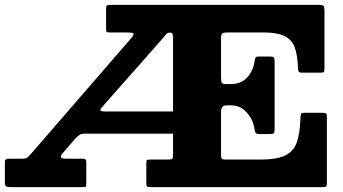

<svg xmlns="http://www.w3.org/2000/svg" viewBox="-20 -770 1410 790"><path d="M0 -21V-104Q0 -117 14 -117H72Q88 -117 93.5 -122.2Q99 -127.5 107.5 -137L522.5 -616Q534 -631.5 527.2 -634Q520.5 -636.5 493.5 -636.5H429.5Q420.5 -636.5 418.5 -639Q416.5 -641.5 416.5 -651.5V-736Q416.5 -744.5 419.8 -747.2Q423 -750 430.5 -750H1292Q1307.5 -750 1311.2 -745.5Q1315 -741 1315 -726V-490.5Q1315 -476.5 1313 -473.8Q1311 -471 1297 -471H1222Q1211 -471 1208.5 -476Q1206 -481 1206 -491Q1204.5 -544.5 1192 -576.5Q1179.5 -608.5 1149 -622.5Q1118.5 -636.5 1063.5 -636.5H916.5Q902 -636.5 895.8 -632.8Q889.5 -629 889.5 -613.5V-451Q889.5 -435 892.8 -429.5Q896 -424 908 -424H928Q972.5 -424 997 -451.2Q1021.5 -478.5 1027 -516Q1028.5 -527 1031 -532.2Q1033.5 -537.5 1043.5 -537.5H1088.5Q1102.5 -537.5 1106.2 -533.8Q1110 -530 1110 -516V-239.5Q1110 -226.5 1106.8 -222.5Q1103.5 -218.5 1090.5 -218.5H1046.5Q1034 -218.5 1031.2 -224.2Q1028.5 -230 1026.5 -242.5Q1021 -279 994.8 -307.8Q968.5 -336.5 931 -336.5H911.5Q889.5 -336.5 889.5 -309.5V-134Q889.5 -117.5 894.2 -115.5Q899 -113.5 915 -113.5H1053.5Q1117.5 -113.5 1152.2 -129.8Q1187 -146 1200.5 -182.5Q1214 -219 1216 -280.5Q1216.5 -297.5 1218.8 -301.8Q1221 -306 1237.5 -306H1305Q1320 -306 1322.5 -302.2Q1325 -298.5 1325 -284V-19Q1325 -5 1321.8 -2.5Q1318.5 0 1304.5 0H605.5Q591.5 0 586.8 -1.5Q582 -3 582 -18V-98Q582 -110 585 -111.8Q588 -113.5 600 -113.5H668.5Q685.5 -113.5 688.8 -116.5Q692 -119.5 692 -136.5V-220H327.5Q314 -220 306.2 -214.2Q298.5 -208.5 290 -200L239 -141Q217 -117 250.5 -117H319Q328 -117 331.5 -114.2Q335 -111.5 335 -102V-16Q335 -4 333 -2Q331 0 319 0H25Q11 0 5.5 -3Q0 -6 0 -21ZM410.5 -311.5H692V-617Q692 -627.5 689.5 -631.5Q687 -635.5 679.5 -636Q670 -635.5 666.5 -632.2Q663 -629 657 -620.5L396.5 -325.5Q391.5 -317.5 394.2 -314.5Q397 -311.5 410.5 -311.5Z"/></svg>

Font: Besley* Heavy
Style: Regular
Weight: 800
Designer: Owen Earl
Foundry: indestructible type*
Version: Version 3.000; ttfautohint (v1.8.3)